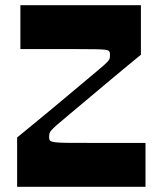

<svg xmlns="http://www.w3.org/2000/svg" viewBox="-20 -720 627 740"><path d="M46 0V-190.2Q71 -210.9 107.4 -240.5Q143.9 -270.1 184.4 -304Q224.9 -338 263.7 -370.4Q302.5 -402.8 333.2 -428.6Q363.8 -454.4 379.1 -467.4Q397.1 -483 400.8 -490.6Q403.4 -495 403.6 -499.9Q403.8 -504.9 403.8 -512.2Q403.8 -518.8 400.4 -522.8Q397.1 -526.8 385.1 -528.3Q373.1 -529.8 347.5 -530.3Q321.8 -530.8 277.2 -530.8Q249.8 -530.8 225.5 -530.8Q201.2 -530.8 176.3 -530.8Q151.5 -530.8 123 -530.8Q94.6 -530.8 58.6 -530.8V-700H523.1V-509.1Q498.1 -488.5 462 -458.9Q425.9 -429.2 386.2 -395.6Q346.6 -362 308.2 -330.1Q269.9 -298.2 240.3 -273.2Q210.6 -248.3 196.3 -235.9Q183.7 -224.3 177.8 -217.7Q172 -211 170.7 -205.2Q169.3 -199.4 169.3 -189.8Q169.3 -181.8 173.4 -177.7Q177.4 -173.5 192.2 -171.7Q207 -169.9 238.7 -169.5Q270.4 -169.2 326.7 -169.2Q363 -169.2 393.5 -169.2Q424 -169.2 458.6 -169.2Q493.2 -169.2 540.8 -169.2V0Z"/></svg>

Font: Ojuju ExtraLight
Style: Regular
Weight: 200
Designer: Chisaokwu Joboson, Mirko Velimirovic
Foundry: Udi Foundry
Version: Version 1.000